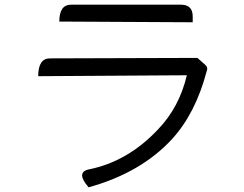

<svg xmlns="http://www.w3.org/2000/svg" viewBox="-20 -761 1040 819"><path d="M233 -669Q233 -741 283 -741H752Q802 -741 802 -691V-666L233 -669ZM855 -485Q869 -473 861 -455Q814 -278 715 -169Q582 -24 358 38Q303 -25 357 -38Q525 -71 655 -210Q745 -304 777 -440L143 -436Q143 -512 193 -512L822 -514Z"/></svg>

Font: Swei Half Moon CJK TC
Style: DemiLight
Weight: 350
Version: Version 2.125